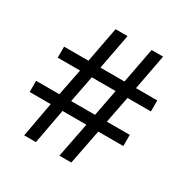

<svg xmlns="http://www.w3.org/2000/svg" viewBox="-163 -855 971 996"><g transform="rotate(30 323.0 -357.0)"><path d="M112.8 0 150.9 -209H24.9V-275.9H164.1L195.8 -436H62V-502H208L248 -713.9H319.8L279.8 -502H423.8L463.9 -713.9H532.7L492.7 -502H620.1V-436H480L448.7 -275.9H585.9V-209H436L395 0H323.7L364.7 -209H221.7L183.1 0ZM234.9 -275.9H377.9L408.7 -436H266.1Z"/></g></svg>

Font: Nokora
Style: Regular
Weight: 400
Designer: Danh Hong
Foundry: Danh Hong
Version: Version 9.000